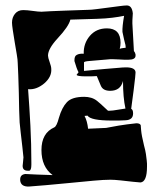

<svg xmlns="http://www.w3.org/2000/svg" viewBox="-20 -679 569 704"><path d="M86 5Q56 6 54 -18V-21Q54 -39 73 -41Q90 -40 115 -39Q140 -38 173 -37Q132 -67 132 -129Q132 -191 179 -212Q188 -216 196 -247Q207 -285 225.5 -304.5Q244 -324 289 -324Q302 -324 314 -320.5Q326 -317 336 -309Q339 -307 349 -298Q359 -289 376 -273H382Q392 -273 411.5 -276.5Q431 -280 440 -281Q431 -322 431 -382Q422 -346 384 -346Q358 -346 350 -364Q342 -382 335 -400Q324 -399 314 -399Q304 -399 296 -399Q261 -399 261 -405L268 -414Q261 -427 253 -455V-459Q253 -474 262 -478Q271 -483 287 -482Q286 -520 309.5 -547.5Q333 -575 372 -575Q422 -575 422 -522Q422 -511 419 -500Q424 -502 429.5 -502.5Q435 -503 441 -504L440 -514Q438 -522 435 -534Q432 -546 429 -562Q428 -581 435 -621Q416 -617 391.5 -614Q367 -611 337 -610L238 -607Q232 -582 191 -538Q156 -500 156 -475Q156 -468 162 -451.5Q168 -435 168 -426Q170 -397 142 -373Q113 -349 83 -352Q88 -285 91.5 -218Q95 -151 95 -83V-75Q95 -54 87 -53H82Q63 -53 63 -71Q63 -75 64.5 -85.5Q66 -96 66 -102Q65 -114 62 -140Q59 -166 56 -192Q53 -218 52 -230Q50 -266 49 -339Q48 -376 47 -403Q46 -430 45 -448Q45 -459 41.5 -479.5Q38 -500 34 -524Q30 -548 27 -568Q24 -588 24 -596Q24 -615 35 -628.5Q46 -642 65 -642Q79 -642 100 -639Q121 -636 132 -636Q146 -637 167.5 -638Q189 -639 218 -640Q276 -642 304 -643Q314 -643 333.5 -645.5Q353 -648 376 -651Q399 -654 418 -656.5Q437 -659 445 -659Q464 -659 467 -630Q466 -618 465.5 -606Q465 -594 466 -581L471 -492Q476 -486 477 -479V-475Q477 -460 451 -460Q444 -460 435.5 -460Q427 -460 417 -461Q388 -463 374 -461Q331 -457 309.5 -455.5Q288 -454 288 -450V-419Q301 -420 319.5 -422Q338 -424 363 -426Q391 -428 411 -430Q431 -432 442 -432Q477 -432 477 -413Q477 -411 475.5 -394.5Q474 -378 470 -348Q462 -287 461 -280Q468 -277 468 -263Q468 -239 440 -238Q427 -237 414.5 -237Q402 -237 391 -237Q312 -237 301 -255L290 -254Q300 -235 303 -207L369 -210Q388 -214 415.5 -218.5Q443 -223 480 -227Q493 -227 496 -220Q496 -219 497.5 -201Q499 -183 508 -146Q513 -128 515 -114.5Q517 -101 518 -91Q519 -85 519 -79Q519 -73 519 -68Q519 -12 495 -10Q489 -10 467.5 -12.5Q446 -15 422.5 -17.5Q399 -20 385 -20Q361 -20 323 -16.5Q285 -13 234 -8Q185 -3 148 0Q111 3 86 5Z"/></svg>

Font: Moo Lah Lah
Style: Regular
Weight: 400
Designer: Robert E. Leuschke
Foundry: Robert E. Leuschke
Version: Version 1.010; ttfautohint (v1.8.3)